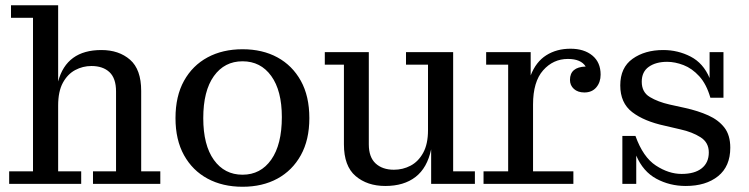

<svg xmlns="http://www.w3.org/2000/svg" viewBox="-20 -702 2858 733"><path d="M15 0V-48H106V-634H22V-682H202V-391Q234 -511 367 -511Q434 -511 476.5 -474Q519 -437 519 -355V-48H592V0H335V-48H423V-353Q423 -403 398 -426.5Q373 -450 329 -450Q296 -450 267 -434.5Q238 -419 220 -386Q202 -353 202 -299V-48H290V0Z M906 11Q830 11 772.5 -20Q715 -51 682.5 -109.5Q650 -168 650 -251Q650 -335 682.5 -393.5Q715 -452 772.5 -483Q830 -514 906 -514Q982 -514 1039 -483Q1096 -452 1128.5 -393.5Q1161 -335 1161 -251Q1161 -168 1128.5 -109.5Q1096 -51 1039 -20Q982 11 906 11ZM906 -35Q975 -35 1015.5 -92.5Q1056 -150 1056 -255Q1056 -356 1015.5 -412Q975 -468 906 -468Q837 -468 796.5 -411.5Q756 -355 756 -251Q756 -148 796.5 -91.5Q837 -35 906 -35Z M1451 8Q1382 8 1337.5 -30Q1293 -68 1293 -151V-455H1220V-503H1388V-151Q1388 -102 1414 -78Q1440 -54 1484 -54Q1518 -54 1547.5 -69.5Q1577 -85 1595.5 -118.5Q1614 -152 1614 -205V-455H1530V-503H1710V-48H1793V0H1626V-132Q1611 -61 1566.5 -26.5Q1522 8 1451 8Z M1826 0V-48H1920V-455H1836V-503H2006V-414Q2026 -466 2065.5 -491Q2105 -516 2158 -516Q2210 -516 2241.5 -490Q2273 -464 2273 -417Q2273 -388 2256.5 -368.5Q2240 -349 2211 -349Q2186 -349 2171 -362.5Q2156 -376 2156 -397Q2156 -446 2216 -448Q2198 -477 2148 -477Q2092 -477 2053.5 -433.5Q2015 -390 2015 -303V-48H2169V0Z M2356 0V-183H2406Q2435 -102 2484 -70Q2533 -38 2582 -38Q2632 -38 2659 -59.5Q2686 -81 2686 -120Q2686 -158 2654.5 -178Q2623 -198 2578 -208L2518 -222Q2439 -239 2393.5 -274Q2348 -309 2348 -376Q2348 -444 2395 -477.5Q2442 -511 2512 -511Q2568 -511 2616.5 -486Q2665 -461 2689 -404V-503H2742V-329H2692Q2677 -381 2649.5 -411Q2622 -441 2589.5 -453.5Q2557 -466 2527 -466Q2484 -466 2457 -447Q2430 -428 2430 -390Q2430 -350 2461 -331.5Q2492 -313 2536 -303L2595 -290Q2645 -279 2684 -261.5Q2723 -244 2745.5 -215Q2768 -186 2768 -138Q2768 -67 2721.5 -29.5Q2675 8 2598 8Q2537 8 2486 -19.5Q2435 -47 2409 -108V0Z"/></svg>

Font: Montagu Slab 144pt
Style: Regular
Weight: 400
Designer: Florian Karsten
Foundry: Florian Karsten
Version: Version 1.000; ttfautohint (v1.8.3)